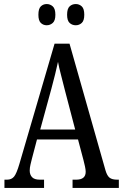

<svg xmlns="http://www.w3.org/2000/svg" viewBox="-20 -930 608 950"><path d="M2 0V-41H15Q37 -41 49.5 -56Q62 -71 76 -119L250 -714H324L502 -87Q510 -60 522.5 -50.5Q535 -41 560 -41H568V0H339V-41H357Q404 -41 404 -80Q404 -90 400.5 -106.5Q397 -123 393 -138L366 -240H163L138 -145Q135 -133 131 -116.5Q127 -100 127 -86Q127 -66 138.5 -53.5Q150 -41 177 -41H198V0ZM179 -289H352L302 -480Q291 -525 281.5 -560.5Q272 -596 267 -624Q261 -596 252.5 -561.5Q244 -527 234 -490ZM355 -805Q337 -805 324.5 -816.5Q312 -828 312 -857Q312 -887 324.5 -898.5Q337 -910 355 -910Q372 -910 384.5 -898.5Q397 -887 397 -857Q397 -828 384.5 -816.5Q372 -805 355 -805ZM211 -805Q194 -805 182 -816.5Q170 -828 170 -857Q170 -887 182 -898.5Q194 -910 211 -910Q228 -910 241 -898.5Q254 -887 254 -857Q254 -828 241 -816.5Q228 -805 211 -805Z"/></svg>

Font: Noto Serif Myanmar ExtraCondensed
Style: Regular
Weight: 400
Width: 2
Designer: Ben Mitchell and the Monotype Design Team
Foundry: Monotype Imaging Inc.
Version: Version 2.106; ttfautohint (v1.8.4.7-5d5b)